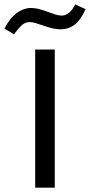

<svg xmlns="http://www.w3.org/2000/svg" viewBox="-78 -868 412 880"><path d="M267 -847.8Q253.2 -821.2 237.6 -808.9Q222.1 -796.6 205 -796.6Q191.3 -796.6 175.5 -801.6Q159.7 -806.6 138.2 -814.6Q113.5 -823.9 96.8 -827.6Q80.1 -831.4 63 -831.4Q30.9 -831.4 -0.3 -809.2Q-31.6 -787 -57.7 -737.1L-13.8 -710.6Q3 -734.3 19.5 -750.5Q36.1 -766.7 58.2 -766.7Q70.3 -766.7 85.3 -762.3Q100.2 -758 117.7 -751.5Q140.5 -743.5 160.6 -738.6Q180.7 -733.6 197 -733.6Q236.5 -733.6 264.1 -754.8Q291.7 -776 314.1 -825.9ZM173 -641H83.3V-7.9H173Z"/></svg>

Font: Estedad-VF-FD Black
Style: Regular
Weight: 900
Designer: Amin Abedi
Version: Version 4.000